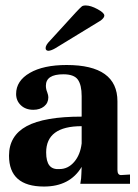

<svg xmlns="http://www.w3.org/2000/svg" viewBox="-20 -673 507 703"><path d="M141 10Q13 10 13 -103Q13 -176 77.5 -211Q142 -246 279 -246V-321Q279 -362 265 -381.5Q251 -401 212 -401Q148 -401 148 -359Q148 -347 153 -335Q157 -324 157 -317Q157 -296 141.5 -283.5Q126 -271 102 -271Q74 -271 56.5 -287.5Q39 -304 39 -329Q39 -377 89 -406Q139 -435 224 -435Q410 -435 410 -302V-51Q410 -32 423 -32L456 -34V0H274Q278 -21 278 -37L279 -62Q236 10 141 10ZM198 -54Q229 -54 251.5 -80Q274 -106 279 -148V-211Q149 -211 149 -115Q149 -82 161 -67Q173 -52 198 -54ZM158 -487Q147 -487 147 -497Q147 -508 163 -524L258 -628Q273 -644 279 -649Q283 -653 294 -653Q312 -653 337 -639.5Q362 -626 362 -616Q362 -608 349 -598L182 -496Q168 -488 158 -487Z"/></svg>

Font: UnnaBold
Style: Bold
Weight: 700
Designer: Jorge de Buen Unna
Foundry: Omnibus-Type
Version: Version 2.008;hotconv 1.0.109;makeotfexe 2.5.65596